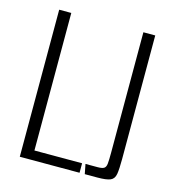

<svg xmlns="http://www.w3.org/2000/svg" viewBox="-96 -701 710 782"><g transform="rotate(15 259.0 -310.0)"><path d="M58 -620H109V-40H310V0H58ZM332 0 324 -41H375Q394 -41 402 -46Q410 -51 411.5 -66Q413 -81 413 -112V-620H463V-98Q463 -57 459.5 -35.5Q456 -14 439.5 -7Q423 0 385 0Z"/></g></svg>

Font: Smooch Sans Thin
Style: Regular
Weight: 400
Version: Version 1.010